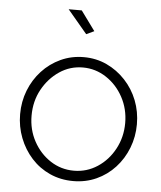

<svg xmlns="http://www.w3.org/2000/svg" viewBox="-53 -776 698 832"><g transform="rotate(5 296.0 -360.0)"><path d="M296 10Q241 10 194.5 -11Q148 -32 114 -69.5Q80 -107 61 -156Q42 -205 42 -259Q42 -314 61 -362.5Q80 -411 114.5 -448.5Q149 -486 195.5 -507.5Q242 -529 296 -529Q350 -529 396 -507.5Q442 -486 477 -448.5Q512 -411 531 -362.5Q550 -314 550 -259Q550 -205 531 -156Q512 -107 477.5 -69.5Q443 -32 396.5 -11Q350 10 296 10ZM92 -257Q92 -196 119.5 -145.5Q147 -95 193 -65Q239 -35 295 -35Q351 -35 397.5 -65.5Q444 -96 471.5 -147.5Q499 -199 499 -260Q499 -321 471.5 -372Q444 -423 397.5 -453.5Q351 -484 296 -484Q240 -484 194 -453Q148 -422 120 -371Q92 -320 92 -257ZM212 -730H269L331 -645L297 -629Z"/></g></svg>

Font: Raleway Thin Light
Style: Regular
Weight: 300
Version: Version 4.026